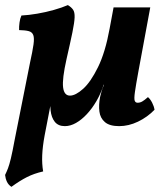

<svg xmlns="http://www.w3.org/2000/svg" viewBox="-37 -487 653 755"><path d="M7.9 247.7Q-3.8 240 -9.6 227.9Q-15.4 215.8 -17 201Q-10.9 188.6 -5.6 174.9Q-0.4 161.3 5.9 135.4Q12.1 109.6 20.7 62.7L81 -240.2Q91.1 -286 94.7 -311.7Q98.3 -337.4 93.8 -349.2Q89.3 -361.1 75.8 -364.6Q62.2 -368.2 38.1 -368.7Q37.6 -382.4 39.7 -398.1Q41.7 -413.8 47.3 -426Q75.9 -427.5 109.4 -433.2Q143 -438.9 174.7 -447.9Q206.5 -456.9 229.9 -467Q244 -458.4 250.5 -448.6Q257.1 -438.9 256.4 -418.7Q255.7 -398.6 247.8 -360Q239.9 -321.3 224.6 -254.6Q207.1 -176.5 211.1 -143.7Q215.1 -111 238.1 -111Q260.1 -111 290 -137.8Q319.8 -164.7 348.4 -222.9Q377 -281 394 -374.1L409.6 -458H553.9L507.5 -207.4Q497.2 -151.5 493.5 -125Q489.8 -98.5 492.8 -90.7Q495.8 -83 504.3 -83Q513.6 -83 522.2 -87.9Q530.9 -92.8 544.8 -105.1Q553.9 -97.5 561.2 -83.3Q568.6 -69 570.6 -55.3Q542.3 -26.2 505.6 -8.6Q468.8 9 431.5 9Q394 9 375.6 -6.8Q357.1 -22.6 353.9 -48.4Q350.6 -74.2 356.6 -105.6Q358.6 -113.6 362.1 -126.9Q365.6 -140.2 372.1 -153.6H370.6Q359.5 -119.2 342.3 -89.6Q325 -60 304.3 -37.9Q283.5 -15.7 261.6 -3.4Q239.6 9 218.1 9Q192.1 9 178.5 -7.9Q165 -24.8 162 -52.8Q159 -80.9 163.5 -112.7L168 -107L138.5 45.6Q130.5 88.6 129 123.5Q127.6 158.4 132.7 187.1Q96.8 195.3 68.8 209.5Q40.8 223.7 7.9 247.7Z"/></svg>

Font: Vollkorn
Style: Italic
Weight: 400
Italic angle: -11°
Designer: Friedrich Althausen
Foundry: Friedrich Althausen
Version: Version 5.001